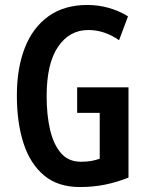

<svg xmlns="http://www.w3.org/2000/svg" viewBox="-20 -795 596 774"><path d="M291 -443H498V-79Q450 -60 402.5 -50.5Q355 -41 302 -41Q214 -41 158 -87.5Q102 -134 75 -217Q48 -300 48 -410Q48 -520 80 -602Q112 -684 175.5 -729.5Q239 -775 332 -775Q377 -775 419 -763Q461 -751 496 -729L460 -633Q401 -674 336 -674Q260 -674 214 -606.5Q168 -539 168 -407Q168 -331 182 -271.5Q196 -212 226 -177.5Q256 -143 306 -143Q330 -143 347 -146Q364 -149 382 -155V-340H291Z"/></svg>

Font: Noto Sans Tamil UI ExtraCondensed SemiBold
Style: Regular
Weight: 600
Width: 2
Designer: Jelle Bosma - Monotype Design Team
Foundry: Monotype Imaging Inc.
Version: Version 2.004; ttfautohint (v1.8.4.7-5d5b)